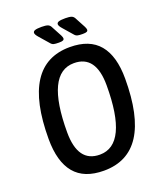

<svg xmlns="http://www.w3.org/2000/svg" viewBox="-157 -966 899 1072"><g transform="rotate(-20 292.0 -430.0)"><path d="M274 7Q157 7 100 -61.5Q43 -130 43 -265Q43 -707 329 -707Q446 -707 503 -638.5Q560 -570 560 -436Q560 7 274 7ZM283 -85Q450 -85 450 -436Q450 -615 320 -615Q153 -615 153 -265Q153 -85 283 -85ZM282 -751Q261 -751 251 -753.5Q241 -756 233 -766L186 -820Q169 -839 169 -849Q169 -859 181 -863Q193 -867 220 -867Q244 -867 256.5 -862.5Q269 -858 276 -842L307 -784Q313 -772 313 -765Q313 -758 306.5 -754.5Q300 -751 282 -751ZM423 -751Q402 -751 392 -753.5Q382 -756 374 -766L327 -820Q310 -839 310 -849Q310 -859 322 -863Q334 -867 361 -867Q385 -867 397.5 -862.5Q410 -858 417 -842L448 -784Q454 -772 454 -765Q454 -758 447.5 -754.5Q441 -751 423 -751Z"/></g></svg>

Font: Asap Condensed Condensed Medium
Style: Italic
Weight: 500
Width: 3
Italic angle: -6°
Designer: Pablo Cosgaya
Foundry: Omnibus-Type
Version: Version 3.001; ttfautohint (v1.8.4.7-5d5b)